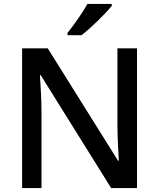

<svg xmlns="http://www.w3.org/2000/svg" viewBox="-20 -961 813 981"><path d="M551 -931V-941H427C402 -896 355 -830 325 -793V-781H396C444 -817 522 -894 551 -931ZM680 0V-714H580V-325C580 -263 585 -175 587 -140H583L224 -714H93V0H192V-385C192 -455 187 -530 184 -577H188L548 0Z"/></svg>

Font: Noto Sans Canadian Aboriginal Medium
Style: Regular
Weight: 500
Designer: Monotype Design Team, Typotheque's Kevin King
Foundry: Monotype Imaging Inc.
Version: Version 2.004